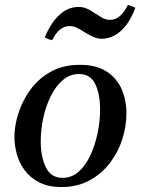

<svg xmlns="http://www.w3.org/2000/svg" viewBox="-20 -741 567 773"><path d="M489 -284Q489 -233 472.5 -181Q456 -129 423 -85.5Q390 -42 341 -15Q292 12 228 12Q174 12 137.5 -7Q101 -26 79 -56Q57 -86 47.5 -121.5Q38 -157 38 -190Q38 -233 53.5 -283Q69 -333 101 -378Q133 -423 183 -451.5Q233 -480 302 -480Q367 -480 408.5 -453.5Q450 -427 469.5 -382.5Q489 -338 489 -284ZM383 -300Q383 -362 363.5 -402.5Q344 -443 298 -443Q262 -443 233.5 -419Q205 -395 185 -355Q165 -315 154.5 -267.5Q144 -220 144 -172Q144 -110 164.5 -67.5Q185 -25 232 -25Q269 -25 297 -50Q325 -75 344 -116Q363 -157 373 -205.5Q383 -254 383 -300ZM495 -721Q503 -719 510.5 -716Q518 -713 525 -710Q502 -648 466.5 -616.5Q431 -585 390 -585Q374 -585 360 -590.5Q346 -596 328 -607Q306 -621 291 -628.5Q276 -636 259 -636Q218 -636 190 -579Q176 -582 160 -590Q184 -648 218.5 -680.5Q253 -713 296 -713Q313 -713 327 -707.5Q341 -702 357 -691Q375 -680 390 -670.5Q405 -661 423 -661Q465 -661 495 -721Z"/></svg>

Font: Tiro Bangla
Style: Italic
Weight: 400
Italic angle: -11°
Designer: Bangla: John Hudson & Fiona Ross, assisted by Neelakash Kshetrimayum. Latin: John Hudson with Paul Hanslow, assisted by 
Foundry: Tiro Typeworks Ltd.
Version: Version 1.60